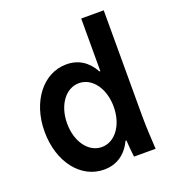

<svg xmlns="http://www.w3.org/2000/svg" viewBox="-136 -846 872 961"><g transform="rotate(-20 300.0 -365.0)"><path d="M417 0H532C528 -63 525 -129 525 -180V-740H405V-460H400C369 -518 320 -550 256 -550C132 -550 39 -430 39 -270C39 -109 131 10 255 10C323 10 374 -25 404 -89H409C411 -60 413 -32 417 0ZM283 -100C212 -100 159 -173 159 -270C159 -367 212 -440 283 -440C354 -440 407 -367 407 -270C407 -173 354 -100 283 -100Z"/></g></svg>

Font: CommitMono
Style: 700Regular
Weight: 700
Monospace: yes
Designer: Eigil Nikolajsen
Foundry: Eigil Nikolajsen
Version: Version 1.143